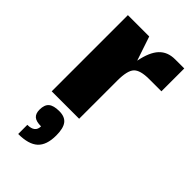

<svg xmlns="http://www.w3.org/2000/svg" viewBox="-235 -575 891 891"><g transform="rotate(45 210.0 -130.0)"><path d="M230 -250V0H50V-500H190L230 -381Q243 -448 272 -479Q301 -510 350 -510H410V-360H330Q271 -360 250.5 -338Q230 -316 230 -250ZM210 130Q210 193 179 221.5Q148 250 80 250V190Q130 190 130 150Q98 150 84 138Q70 126 70 100Q70 68 86.5 54Q103 40 140 40Q177 40 193.5 61.5Q210 83 210 130Z"/></g></svg>

Font: Fivo Sans Modern Heavy
Style: Regular
Weight: 900
Designer: Alexander Slobzheninov
Foundry: Alexander Slobzheninov
Version: 1.0